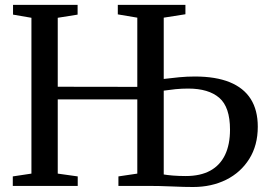

<svg xmlns="http://www.w3.org/2000/svg" viewBox="-20 -763 1092 788"><path d="M772.5 4.5Q757 4.5 734.2 4Q711.5 3.5 685.2 2.2Q659 1 634 0.5Q609 0 589 0H466V-39L543.5 -50.5V-355H217V-50.5L299 -39V0H32.5V-39L109 -50.5V-690L33.5 -703V-743H298.5V-703L217 -690V-407L543.5 -406.5V-690.5L463.5 -704V-743H741V-704.5L652 -690.5V-439Q683.5 -443 715.8 -446Q748 -449 780 -449Q865 -449 922.5 -425.8Q980 -402.5 1009 -356.8Q1038 -311 1038 -243Q1038 -166.5 1003 -110.8Q968 -55 908 -25.2Q848 4.5 772.5 4.5ZM742.5 -40.5Q802.5 -40.5 842.8 -62.5Q883 -84.5 903.5 -127Q924 -169.5 924 -231Q924 -323.5 880 -361.5Q836 -399.5 752.5 -399.5Q725.5 -399.5 700.5 -397Q675.5 -394.5 652 -391V-47Q665.5 -44.5 689.5 -42.5Q713.5 -40.5 742.5 -40.5Z"/></svg>

Font: Merriweather 60pt
Style: Regular
Weight: 400
Version: Version 2.100